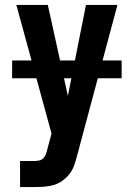

<svg xmlns="http://www.w3.org/2000/svg" viewBox="-20 -540 540 775"><path d="M61 215V110H119Q129 110 139 107.5Q149 105 155.5 98Q162 91 165.5 81.5Q169 72 171 63V62Q171 62 171 62Q171 62 171 62Q171 62 171 62Q171 62 171 62L188 -1L46 -520H173L254 -153L327 -520H454L291 89Q286 108 279.5 127Q273 146 261 161.5Q249 177 232.5 189Q216 201 197.5 206.5Q179 212 159 213.5Q139 215 119 215ZM29 -224V-296H471V-224Z"/></svg>

Font: Iosevka SS04 Extrabold
Style: Regular
Weight: 800
Monospace: yes
Designer: Belleve Invis
Foundry: Belleve Invis
Version: Version 19.0.0; ttfautohint (v1.8.4)